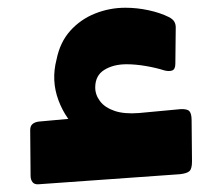

<svg xmlns="http://www.w3.org/2000/svg" viewBox="-20 -456 572 496"><path d="M80 20Q69 21 64 14.5Q59 8 59 -2L58 -120Q58 -131 64.5 -136Q71 -141 81 -142L191 -152L190 -113Q150 -146 131 -197Q112 -248 126 -302Q135 -347 161.5 -376.5Q188 -406 225.5 -421Q263 -436 304 -436Q334 -436 364 -429.5Q394 -423 416 -412Q426 -407 430 -400.5Q434 -394 434 -385L433 -292Q433 -277 425 -274Q417 -271 405 -274Q383 -281 356.5 -285.5Q330 -290 307 -290Q273 -290 249.5 -275.5Q226 -261 226 -230Q226 -211 238.5 -194.5Q251 -178 276 -169.5Q301 -161 339 -164L446 -174Q464 -175 469.5 -168.5Q475 -162 475 -145L476 -39Q476 -20 469.5 -14Q463 -8 445 -6Z"/></svg>

Font: Rubik
Style: Bold Italic
Weight: 700
Italic angle: -12°
Designer: Hubert and Fischer
Foundry: Hubert and Fischer
Version: Version 2.300;gftools[0.9.30]